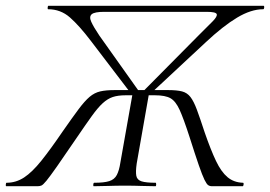

<svg xmlns="http://www.w3.org/2000/svg" viewBox="-44 -645 935 665"><path d="M-22.4 0Q-24.4 0 -23.9 -6Q-23.4 -12 -21.2 -12Q11.4 -12 39.4 -30.3Q67.4 -48.6 99.2 -88.3Q131 -128 174.2 -191.4Q207 -238.4 228.2 -266.8Q249.4 -295.2 266.4 -309.6Q283.4 -324 303.4 -328.5Q323.4 -333 353.6 -333H537.8Q568.8 -333 586.5 -328.4Q604.2 -323.8 615.6 -309.1Q627 -294.4 637.9 -265.1Q648.8 -235.8 665.2 -185.6Q686 -125.6 704.1 -87.6Q722.2 -49.6 744.1 -31.3Q766 -13 797.6 -12Q800.6 -12 799.7 -6Q798.8 0 796.6 0H688.8Q682.8 0 677.3 -3.5Q671.8 -7 664.3 -22.2Q656.8 -37.4 644.5 -72.9Q632.2 -108.4 612.2 -171.4Q592.2 -233.2 578.5 -263.7Q564.8 -294.2 546.7 -304.6Q528.6 -315 492.6 -315H391.6Q364.6 -315 346.6 -309Q328.6 -303 311.6 -287.4Q294.6 -271.8 273.7 -242.7Q252.8 -213.6 220.8 -166.6Q177.6 -103 153.2 -68.3Q128.8 -33.6 117 -19.2Q105.2 -4.8 99.4 -2.4Q93.6 0 85.6 0ZM280.6 0Q278.6 0 279.1 -6Q279.6 -12 282.4 -12Q316.2 -12 334.2 -17.6Q352.2 -23.2 360.5 -38.8Q368.8 -54.4 373 -82.4L415.8 -324H472.6L429.6 -79.4Q425.4 -50.6 428.1 -36.2Q430.8 -21.8 446.4 -16.9Q462 -12 495 -12Q497 -12 496.9 -6Q496.8 0 494.8 0Q472.4 0 446.2 -1Q420 -2 388.6 -2Q358.2 -2 330.2 -1Q302.2 0 280.6 0ZM412.8 -317 271.6 -502.2Q230.6 -556.2 198.2 -584.6Q165.8 -613 122.6 -613Q120.6 -613 121.1 -619Q121.6 -625 123.8 -625H868.8Q871.6 -625 871.1 -619Q870.6 -613 867.6 -613Q825.6 -613 777.1 -583.9Q728.6 -554.8 668.8 -498.8L473.6 -317L449.2 -326L643.6 -522.2Q674.2 -552.6 691.9 -570.4Q709.6 -588.2 706.6 -596.1Q703.6 -604 671.6 -604H317Q283.4 -604 273.7 -595.7Q264 -587.4 272.1 -569.4Q280.2 -551.4 300 -522L439.2 -326Z"/></svg>

Font: Cormorant Light
Style: Italic
Weight: 300
Italic angle: -10°
Designer: Christian Thalmann (Catharsis Fonts)
Foundry: Catharsis Fonts
Version: Version 4.000